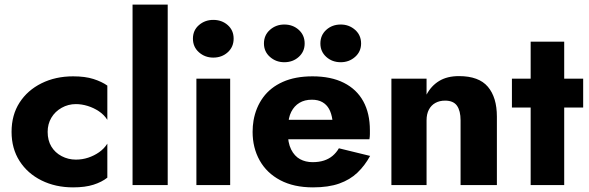

<svg xmlns="http://www.w3.org/2000/svg" viewBox="-20 -800 2546 830"><path d="M186 -230Q186 -264 202 -291Q218 -318 246.5 -334Q275 -350 308 -350Q333 -350 359 -342Q385 -334 407.5 -319Q430 -304 444 -282V-430Q420 -447 384 -458.5Q348 -470 296 -470Q220 -470 159.5 -440Q99 -410 64.5 -356.5Q30 -303 30 -230Q30 -158 64.5 -104Q99 -50 159.5 -20Q220 10 296 10Q348 10 384 -1.5Q420 -13 444 -32V-179Q430 -157 408.5 -142Q387 -127 361.5 -118.5Q336 -110 308 -110Q275 -110 246.5 -125Q218 -140 202 -166.5Q186 -193 186 -230Z M553 -780V0H705V-780Z M814 -633Q814 -597 840 -574Q866 -551 902 -551Q939 -551 964.5 -574Q990 -597 990 -633Q990 -669 964.5 -691.5Q939 -714 902 -714Q866 -714 840 -691.5Q814 -669 814 -633ZM829 -460V0H975V-460Z M1157 -198H1577Q1579 -210 1579 -220.5Q1579 -231 1579 -237Q1579 -310 1550.5 -362Q1522 -414 1466.5 -442Q1411 -470 1331 -470Q1256 -470 1202.5 -446Q1149 -422 1117.5 -379Q1086 -336 1076 -279Q1074 -267 1073 -255Q1072 -243 1072 -230Q1072 -161 1102.5 -106.5Q1133 -52 1191.5 -21Q1250 10 1333 10Q1400 10 1446.5 -6.5Q1493 -23 1525 -53.5Q1557 -84 1580 -126L1445 -159Q1434 -140 1418 -126.5Q1402 -113 1380.5 -106Q1359 -99 1331 -99Q1301 -99 1277 -112Q1253 -125 1238.5 -154Q1224 -183 1224 -230L1226 -254Q1226 -291 1239 -316.5Q1252 -342 1274.5 -355.5Q1297 -369 1328 -369Q1355 -369 1373.5 -358.5Q1392 -348 1402.5 -329Q1413 -310 1417 -282H1157ZM1365 -612Q1365 -577 1390.5 -554Q1416 -531 1453 -531Q1489 -531 1515 -554Q1541 -577 1541 -612Q1541 -648 1515 -671Q1489 -694 1453 -694Q1416 -694 1390.5 -671Q1365 -648 1365 -612ZM1121 -612Q1121 -577 1147 -554Q1173 -531 1209 -531Q1246 -531 1271.5 -554Q1297 -577 1297 -612Q1297 -648 1271.5 -671Q1246 -694 1209 -694Q1173 -694 1147 -671Q1121 -648 1121 -612Z M1971 -280V0H2128V-296Q2128 -379 2089 -425Q2050 -471 1964 -471Q1913 -471 1878.5 -450Q1844 -429 1824 -391V-460H1672V0H1824V-280Q1824 -307 1834 -326Q1844 -345 1862 -355Q1880 -365 1904 -365Q1940 -365 1955.5 -343Q1971 -321 1971 -280Z M2193 -460V-335H2501V-460ZM2274 -620V0H2419V-620Z"/></svg>

Font: Jost
Style: Bold
Weight: 700
Version: Version 3.710